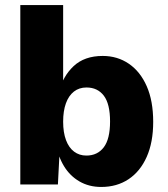

<svg xmlns="http://www.w3.org/2000/svg" viewBox="-20 -732 667 762"><path d="M381.8 10Q333.2 10 295.4 -11.9Q257.6 -33.8 234 -72.5Q210.4 -111.2 203.4 -159.6L219.2 -180.8L209.8 0H60.6V-712H230.6V-342.6L214.6 -366.6Q228.6 -428.6 271.9 -469.3Q315.2 -510 387.6 -510Q446 -510 491.4 -479Q536.8 -448 562.4 -389.7Q588 -331.4 588 -248.2Q588 -167.2 562.2 -109.3Q536.4 -51.4 490.1 -20.7Q443.8 10 381.8 10ZM322.8 -114.6Q366.8 -114.6 391.8 -147.4Q416.8 -180.2 416.8 -250Q416.8 -319.8 392 -352.3Q367.2 -384.8 323.2 -384.8Q294.2 -384.8 273.4 -368.6Q252.6 -352.4 241.6 -322Q230.6 -291.6 230.6 -249.2Q230.6 -206 242 -175.8Q253.4 -145.6 274.2 -130.1Q295 -114.6 322.8 -114.6Z"/></svg>

Font: Work Sans
Style: Regular
Weight: 400
Designer: Wei Huang
Foundry: Wei Huang
Version: Version 2.006; ttfautohint (v1.8.1.43-b0c9)